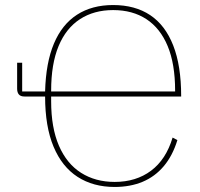

<svg xmlns="http://www.w3.org/2000/svg" viewBox="-20 -730 795 762"><path d="M699 -349V-347H171L183 -354V-328Q183 -223 214 -151.5Q245 -80 302 -44Q359 -8 435 -8Q520 -8 579.5 -52.5Q639 -97 665 -184L684 -174Q665 -112 630 -70.5Q595 -29 546 -8.5Q497 12 435 12Q350 12 288 -28Q226 -68 192.5 -148Q159 -228 159 -347H77Q62 -347 55 -355Q48 -363 48 -378V-481H68V-367H159Q162 -481 194 -557Q226 -633 285.5 -671.5Q345 -710 429 -710Q516 -710 576 -670Q636 -630 667.5 -549.5Q699 -469 699 -349ZM429 -690Q353 -690 297.5 -654Q242 -618 212.5 -547Q183 -476 183 -370V-362L174 -367H685L675 -354V-370Q675 -476 645.5 -547Q616 -618 561 -654Q506 -690 429 -690Z"/></svg>

Font: IBM Plex Sans Thin
Style: Regular
Weight: 250
Designer: Mike Abbink, Paul van der Laan, Pieter van Rosmalen
Foundry: Bold Monday
Version: Version 3.201